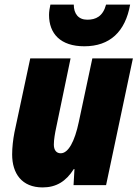

<svg xmlns="http://www.w3.org/2000/svg" viewBox="-20 -808 600 838"><path d="M348 -606C460 -606 527 -670 548 -788H443C429 -736 398 -722 361 -722C322 -722 302 -748 302 -788H200C197 -774 194 -758 194 -743C194 -661 244 -606 348 -606ZM166 10C225 10 268 -16 302 -70H305L301 0H443L560 -553H383L324 -276C306 -190 278 -139 245 -139C226 -139 215 -153 215 -177C215 -198 220 -227 225 -250L288 -553H112L43 -230C37 -199 33 -164 33 -134C33 -51 75 10 166 10Z"/></svg>

Font: Noto Sans UI SemiCondensed Black
Style: Italic
Weight: 900
Width: 4
Italic angle: -372°
Designer: Monotype Design Team
Foundry: Monotype Imaging Inc.
Version: Version 1.901